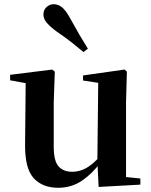

<svg xmlns="http://www.w3.org/2000/svg" viewBox="-20 -875 718 911"><path d="M256 16Q182 16 140 -29.5Q98 -75 99 -188L102 -498L132 -475L28 -494V-520L228 -545L240 -535L235 -389V-178Q235 -111 258 -85.5Q281 -60 322 -60Q365 -60 402.5 -86Q440 -112 470 -154L503 -103H456Q418 -51 368.5 -17.5Q319 16 256 16ZM448 12 442 -109V-112L446 -482L374 -493V-517L571 -545L582 -535L578 -389V-35L646 -28V1ZM397 -644 376 -628Q350 -650 321 -673Q292 -696 248 -726Q218 -748 202 -767Q186 -786 186 -806Q186 -828 201 -841.5Q216 -855 234 -855Q256 -855 273.5 -841Q291 -827 309 -795Q337 -744 357.5 -709Q378 -674 397 -644Z"/></svg>

Font: Noto Serif TC ExtraLight
Style: Bold
Weight: 700
Version: Version 2.002-H1;hotconv 1.1.0;makeotfexe 2.6.0